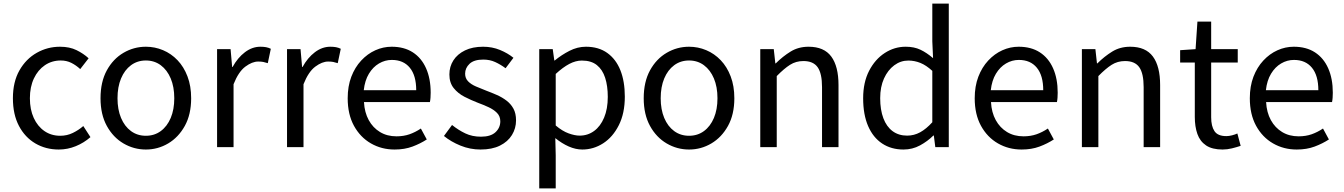

<svg xmlns="http://www.w3.org/2000/svg" viewBox="-20 -816 7455 1065"><path d="M305.9 13.4Q233.9 13.4 176.3 -20.3Q118.7 -54 85.1 -117.6Q51.6 -181.2 51.6 -271Q51.6 -361.9 87.9 -425.7Q124.2 -489.4 183.9 -523.1Q243.5 -556.8 312.8 -556.8Q366 -556.8 404.6 -537.8Q443.1 -518.9 471.5 -492.7L425 -432.8Q401.8 -454.3 375.4 -467.4Q349.1 -480.5 317.1 -480.5Q267.7 -480.5 228.9 -454.2Q190.2 -427.8 168 -380.8Q145.8 -333.8 145.8 -271Q145.8 -208.7 167.2 -161.8Q188.7 -114.9 226.6 -88.9Q264.5 -62.9 314.3 -62.9Q351.7 -62.9 384 -78.7Q416.3 -94.4 442 -116.9L481.7 -55.4Q445.2 -23.3 399.9 -5Q354.6 13.4 305.9 13.4Z M789.1 13.4Q722.6 13.4 665 -20.3Q607.4 -54 572.5 -117.6Q537.6 -181.2 537.6 -271Q537.6 -361.9 572.5 -425.7Q607.4 -489.4 665 -523.1Q722.6 -556.8 789.1 -556.8Q838.9 -556.8 884.3 -537.7Q929.7 -518.6 964.8 -481.9Q999.8 -445.3 1020 -392.1Q1040.3 -338.9 1040.3 -271Q1040.3 -181.2 1005.1 -117.6Q969.8 -54 912.7 -20.3Q855.7 13.4 789.1 13.4ZM789.1 -62.9Q836.2 -62.9 871.7 -88.9Q907.2 -114.9 927 -161.8Q946.7 -208.7 946.7 -271Q946.7 -333.8 927 -380.8Q907.2 -427.8 871.7 -454.2Q836.2 -480.5 789.1 -480.5Q742.1 -480.5 706.6 -454.2Q671.1 -427.8 651.4 -380.8Q631.8 -333.8 631.8 -271Q631.8 -208.7 651.4 -161.8Q671.1 -114.9 706.6 -88.9Q742.1 -62.9 789.1 -62.9Z M1184.1 0V-543.4H1259L1267.7 -444.4H1270.1Q1298.4 -495.9 1338.6 -526.3Q1378.7 -556.8 1424.2 -556.8Q1442.9 -556.8 1456.2 -554.2Q1469.6 -551.6 1482.2 -545.4L1465.4 -465.6Q1451.2 -470.2 1440.3 -472.4Q1429.3 -474.6 1412.2 -474.6Q1378.7 -474.6 1340.9 -446.4Q1303 -418.2 1275.5 -348.8V0Z M1572.1 0V-543.4H1647L1655.7 -444.4H1658.1Q1686.4 -495.9 1726.6 -526.3Q1766.7 -556.8 1812.2 -556.8Q1830.9 -556.8 1844.2 -554.2Q1857.6 -551.6 1870.2 -545.4L1853.4 -465.6Q1839.2 -470.2 1828.3 -472.4Q1817.3 -474.6 1800.2 -474.6Q1766.7 -474.6 1728.9 -446.4Q1691 -418.2 1663.5 -348.8V0Z M2168.7 13.4Q2096.5 13.4 2037.4 -20.6Q1978.3 -54.6 1943.4 -118.2Q1908.6 -181.9 1908.6 -271Q1908.6 -337.5 1928.6 -390.1Q1948.7 -442.7 1983.5 -480.1Q2018.4 -517.6 2062 -537.2Q2105.6 -556.8 2152.4 -556.8Q2221.6 -556.8 2269.8 -525.7Q2318 -494.5 2343.4 -437.1Q2368.9 -379.7 2368.9 -301.7Q2368.9 -287.4 2367.9 -274.1Q2367 -260.7 2364.6 -249.7H1998.9Q2002 -192.4 2025.3 -149.8Q2048.7 -107.2 2088.1 -83.5Q2127.4 -59.8 2179.3 -59.8Q2218.8 -59.8 2251.5 -71.2Q2284.1 -82.7 2314.5 -103.1L2347.3 -42.5Q2311.8 -19.4 2268 -3Q2224.2 13.4 2168.7 13.4ZM1997.7 -315.5H2288.7Q2288.7 -397.1 2253.2 -440.3Q2217.8 -483.6 2153.5 -483.6Q2115.5 -483.6 2082.1 -463.9Q2048.7 -444.3 2026.2 -406.9Q2003.7 -369.6 1997.7 -315.5Z M2645.1 13.4Q2587.6 13.4 2534.3 -8.3Q2481 -30 2442.5 -61.7L2487.4 -122.7Q2522.7 -94.3 2561 -76.1Q2599.2 -57.8 2647.9 -57.8Q2701.8 -57.8 2728.4 -82.6Q2755.1 -107.5 2755.1 -143.1Q2755.1 -171.1 2736.7 -189.8Q2718.2 -208.5 2689.5 -221.7Q2660.7 -235 2630.5 -246Q2592.9 -260.6 2556.6 -279.1Q2520.4 -297.7 2496.5 -327.5Q2472.7 -357.2 2472.7 -403Q2472.7 -446.6 2495 -481.3Q2517.3 -516 2559.2 -536.4Q2601.1 -556.8 2659.8 -556.8Q2710.3 -556.8 2753.6 -538.8Q2796.9 -520.9 2828 -495.4L2784.4 -437.5Q2756.4 -458.3 2726.6 -471.9Q2696.8 -485.5 2660.9 -485.5Q2609.2 -485.5 2584.6 -462.2Q2560 -438.9 2560 -407.3Q2560 -381.8 2576.4 -365Q2592.7 -348.2 2619.8 -336.5Q2647 -324.7 2677.2 -313.1Q2707.2 -301.9 2736.5 -289Q2765.7 -276.1 2789.5 -257.9Q2813.4 -239.8 2827.9 -213.5Q2842.4 -187.2 2842.4 -148.2Q2842.4 -104.1 2819.7 -67.1Q2797 -30.1 2753.3 -8.4Q2709.7 13.4 2645.1 13.4Z M2971.1 229V-543.4H3046L3054.7 -480.5H3057.1Q3094.2 -511.1 3138.5 -533.9Q3182.9 -556.8 3229.9 -556.8Q3300.4 -556.8 3348.5 -522.3Q3396.7 -487.8 3421.3 -426.1Q3445.8 -364.3 3445.8 -280Q3445.8 -187.5 3412.5 -121.5Q3379.3 -55.6 3325.7 -21.1Q3272.1 13.4 3209.9 13.4Q3173.3 13.4 3135.2 -3.3Q3097.1 -20 3060.2 -49.9L3062.5 45.2V229ZM3195.3 -63.7Q3240 -63.7 3275.3 -89.4Q3310.6 -115.2 3330.9 -163.6Q3351.3 -212 3351.3 -278.8Q3351.3 -339.2 3336.7 -384.5Q3322.1 -429.8 3290.8 -454.9Q3259.5 -480.1 3207.4 -480.1Q3173.3 -480.1 3137.6 -461.3Q3102 -442.4 3062.5 -405.9V-119.9Q3099.4 -88.7 3134 -76.2Q3168.6 -63.7 3195.3 -63.7Z M3802.1 13.4Q3735.6 13.4 3678 -20.3Q3620.4 -54 3585.5 -117.6Q3550.6 -181.2 3550.6 -271Q3550.6 -361.9 3585.5 -425.7Q3620.4 -489.4 3678 -523.1Q3735.6 -556.8 3802.1 -556.8Q3851.9 -556.8 3897.3 -537.7Q3942.7 -518.6 3977.8 -481.9Q4012.8 -445.3 4033 -392.1Q4053.3 -338.9 4053.3 -271Q4053.3 -181.2 4018.1 -117.6Q3982.8 -54 3925.7 -20.3Q3868.7 13.4 3802.1 13.4ZM3802.1 -62.9Q3849.2 -62.9 3884.7 -88.9Q3920.2 -114.9 3940 -161.8Q3959.7 -208.7 3959.7 -271Q3959.7 -333.8 3940 -380.8Q3920.2 -427.8 3884.7 -454.2Q3849.2 -480.5 3802.1 -480.5Q3755.1 -480.5 3719.6 -454.2Q3684.1 -427.8 3664.4 -380.8Q3644.8 -333.8 3644.8 -271Q3644.8 -208.7 3664.4 -161.8Q3684.1 -114.9 3719.6 -88.9Q3755.1 -62.9 3802.1 -62.9Z M4197.1 0V-543.4H4272L4280.7 -464.5H4283.1Q4321.8 -503.1 4365.3 -529.9Q4408.9 -556.8 4465.1 -556.8Q4550.8 -556.8 4591 -502.4Q4631.1 -448 4631.1 -344.1V0H4539.7V-332.4Q4539.7 -408.5 4515.5 -442.9Q4491.3 -477.4 4436.5 -477.4Q4394.9 -477.4 4362 -456.4Q4329.2 -435.5 4288.5 -394V0Z M4991.6 13.4Q4923.7 13.4 4873.3 -19.9Q4822.9 -53.1 4795.3 -116.8Q4767.8 -180.4 4767.8 -271Q4767.8 -359.1 4800.8 -423.2Q4833.9 -487.2 4887.6 -522Q4941.3 -556.8 5003.4 -556.8Q5051 -556.8 5085.6 -540.2Q5120.3 -523.6 5155.6 -493.5L5151.4 -587V-796H5242.8V0H5168L5159.9 -64.1H5157.1Q5125.2 -32.3 5083.2 -9.5Q5041.1 13.4 4991.6 13.4ZM5011.8 -63.7Q5050 -63.7 5083.9 -82.2Q5117.8 -100.8 5151.4 -137.9V-422.9Q5117.4 -454.1 5085 -467.1Q5052.5 -480.1 5018.5 -480.1Q4975.6 -480.1 4940.1 -453.7Q4904.6 -427.3 4883.4 -380.6Q4862.3 -333.9 4862.3 -271.8Q4862.3 -206.8 4879.9 -160.1Q4897.5 -113.4 4931.1 -88.5Q4964.7 -63.7 5011.8 -63.7Z M5646.7 13.4Q5574.5 13.4 5515.4 -20.6Q5456.3 -54.6 5421.4 -118.2Q5386.6 -181.9 5386.6 -271Q5386.6 -337.5 5406.6 -390.1Q5426.7 -442.7 5461.5 -480.1Q5496.4 -517.6 5540 -537.2Q5583.6 -556.8 5630.4 -556.8Q5699.6 -556.8 5747.8 -525.7Q5796 -494.5 5821.4 -437.1Q5846.9 -379.7 5846.9 -301.7Q5846.9 -287.4 5845.9 -274.1Q5845 -260.7 5842.6 -249.7H5476.9Q5480 -192.4 5503.3 -149.8Q5526.7 -107.2 5566.1 -83.5Q5605.4 -59.8 5657.3 -59.8Q5696.8 -59.8 5729.5 -71.2Q5762.1 -82.7 5792.5 -103.1L5825.3 -42.5Q5789.8 -19.4 5746 -3Q5702.2 13.4 5646.7 13.4ZM5475.7 -315.5H5766.7Q5766.7 -397.1 5731.2 -440.3Q5695.8 -483.6 5631.5 -483.6Q5593.5 -483.6 5560.1 -463.9Q5526.7 -444.3 5504.2 -406.9Q5481.7 -369.6 5475.7 -315.5Z M5981.1 0V-543.4H6056L6064.7 -464.5H6067.1Q6105.8 -503.1 6149.3 -529.9Q6192.9 -556.8 6249.1 -556.8Q6334.8 -556.8 6375 -502.4Q6415.1 -448 6415.1 -344.1V0H6323.7V-332.4Q6323.7 -408.5 6299.5 -442.9Q6275.3 -477.4 6220.5 -477.4Q6178.9 -477.4 6146 -456.4Q6113.2 -435.5 6072.5 -394V0Z M6761.5 13.4Q6703.9 13.4 6670 -9.3Q6636.2 -32 6621.8 -72.8Q6607.4 -113.5 6607.4 -167.7V-469H6526.1V-537.6L6611.7 -543.4L6622 -696.2H6698.2V-543.4H6845.6V-469H6698.2V-165.4Q6698.2 -116 6716.6 -88.5Q6734.9 -61 6782.4 -61Q6797 -61 6814.1 -65.4Q6831.1 -69.8 6843.5 -75.6L6861.8 -7Q6839.2 0.6 6813.2 7Q6787.2 13.4 6761.5 13.4Z M7172.7 13.4Q7100.5 13.4 7041.4 -20.6Q6982.3 -54.6 6947.4 -118.2Q6912.6 -181.9 6912.6 -271Q6912.6 -337.5 6932.6 -390.1Q6952.7 -442.7 6987.5 -480.1Q7022.4 -517.6 7066 -537.2Q7109.6 -556.8 7156.4 -556.8Q7225.6 -556.8 7273.8 -525.7Q7322 -494.5 7347.4 -437.1Q7372.9 -379.7 7372.9 -301.7Q7372.9 -287.4 7371.9 -274.1Q7371 -260.7 7368.6 -249.7H7002.9Q7006 -192.4 7029.3 -149.8Q7052.7 -107.2 7092.1 -83.5Q7131.4 -59.8 7183.3 -59.8Q7222.8 -59.8 7255.5 -71.2Q7288.1 -82.7 7318.5 -103.1L7351.3 -42.5Q7315.8 -19.4 7272 -3Q7228.2 13.4 7172.7 13.4ZM7001.7 -315.5H7292.7Q7292.7 -397.1 7257.2 -440.3Q7221.8 -483.6 7157.5 -483.6Q7119.5 -483.6 7086.1 -463.9Q7052.7 -444.3 7030.2 -406.9Q7007.7 -369.6 7001.7 -315.5Z"/></svg>

Font: Noto Sans TC
Style: Regular
Weight: 100
Designer: Ryoko NISHIZUKA 西塚涼子 (kana, bopomofo & ideographs); Paul D. Hunt (Latin, Greek & Cyrillic); Sandoll Communications 산돌커뮤니
Foundry: Adobe
Version: Version 2.004;hotconv 1.0.118;makeotfexe 2.5.65603